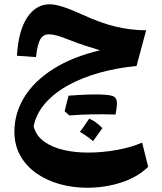

<svg xmlns="http://www.w3.org/2000/svg" viewBox="-20 -532 769 909"><path d="M358.4 92.3Q377.4 66.9 402.3 29.8Q433.1 42 464.8 74.7Q454.1 89.8 442.9 105.2Q431.6 120.6 420.4 136.2Q395.5 114.3 358.4 92.3ZM526.9 10.3Q416 6.3 309.1 14.6Q297.4 5.4 286.1 -5.4Q293 -35.6 304.7 -79.1Q490.7 -92.8 520 -74.2Q534.7 -64.5 533.7 -40.5Q532.7 -16.6 526.9 10.3ZM60.1 -268.1Q67.4 -387.7 109.1 -449.7Q150.9 -511.7 214.4 -511.7Q241.7 -511.7 280.3 -499Q318.8 -486.3 374.5 -460.9Q457.5 -422.4 529.3 -405.5Q601.1 -388.7 671.9 -388.7L626.5 -219.7Q535.6 -210.9 453.4 -188.2Q371.1 -165.5 305.2 -129.6Q239.3 -93.8 195.8 -44.9Q152.3 3.9 139.2 65.9Q150.4 110.4 188.5 137.9Q226.6 165.5 281 178Q335.4 190.4 396.5 190.4Q464.8 190.4 533.2 178Q601.6 165.5 652.8 143.1L681.6 257.8Q630.9 307.1 554 332Q477.1 356.9 393.1 356.9Q324.7 356.9 262.7 339.6Q200.7 322.3 152.3 288.3Q104 254.4 76.2 205.1Q48.3 155.8 48.3 91.3Q48.3 3.4 95.5 -72.8Q142.6 -148.9 233.2 -206.1Q323.7 -263.2 453.6 -293.9Q423.8 -302.7 384.5 -315.4Q345.2 -328.1 308.6 -342.8Q272.9 -357.4 250.2 -363.5Q227.5 -369.6 211.9 -369.6Q183.6 -369.6 170.2 -345Q156.7 -320.3 150.4 -261.7Z"/></svg>

Font: Pinar-DS2-FD Bold
Style: Regular
Weight: 700
Designer: Amin Abedi
Version: Version 3.000